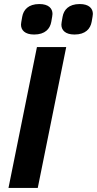

<svg xmlns="http://www.w3.org/2000/svg" viewBox="-20 -931 480 951"><path d="M149 -760C204 -760 228 -789 234 -823C238 -847 240 -855 240 -862C240 -889 221 -911 175 -911C120 -911 96 -882 90 -848C86 -824 84 -816 84 -809C84 -782 103 -760 149 -760ZM349 -760C404 -760 428 -789 434 -823C438 -847 440 -855 440 -862C440 -889 421 -911 375 -911C320 -911 296 -882 290 -848C286 -824 284 -816 284 -809C284 -782 303 -760 349 -760ZM22 0H167L308 -698H163Z"/></svg>

Font: Braiins Sans
Style: Bold Italic
Weight: 700
Italic angle: -11.31°
Designer: Mike Abbink, Paul van der Laan, Pieter van Rosmalen, Jiri Chlebus, Lubos Buracinsky
Foundry: Bold Monday, Sudetype
Version: Version 1.000;hotconv 1.0.109;makeotfexe 2.5.65596